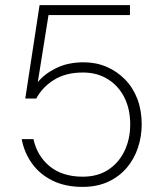

<svg xmlns="http://www.w3.org/2000/svg" viewBox="-20 -720 636 752"><path d="M303 12Q236 12 186 -12.5Q136 -37 105.5 -79.5Q75 -122 65 -175H111Q126 -108 175.5 -68Q225 -28 304 -28Q363 -28 404.5 -55.5Q446 -83 468 -129.5Q490 -176 490 -233Q490 -292 467.5 -337.5Q445 -383 403 -409.5Q361 -436 305 -436Q238 -436 192 -407.5Q146 -379 122 -334H79L135 -700H489V-661H170L128 -398Q153 -430 199.5 -453Q246 -476 308 -476Q356 -476 397 -458.5Q438 -441 469.5 -409Q501 -377 518 -332.5Q535 -288 535 -233Q535 -186 520.5 -142Q506 -98 477 -63.5Q448 -29 404.5 -8.5Q361 12 303 12Z"/></svg>

Font: DM Sans 12pt ExtraLight
Style: Regular
Weight: 250
Version: Version 4.004;gftools[0.9.30]